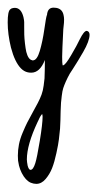

<svg xmlns="http://www.w3.org/2000/svg" viewBox="-66 -271 266 489"><path d="M2.9 141.6Q3.9 148.4 4.4 150.9Q7.3 161.6 11.7 161.6Q18.6 161.6 23.9 144.5Q28.3 130.9 35.4 87.4Q42.5 43.9 42.5 25.9Q42.5 24.9 42.2 23.4Q42 22 42 21.5V21Q42 20 41.5 20Q40 20 37.1 24.9Q34.2 29.8 32.2 34.7L29.8 39.6Q2.4 97.7 2.4 135.3Q2.4 136.2 2.7 138.4Q2.9 140.6 2.9 141.6ZM-36.6 -249.5Q-32.2 -251 -28.3 -251Q-12.2 -251 -6.3 -227.5Q-4.4 -218.8 -4.4 -214.8Q-4.4 -212.9 -4.4 -202.4Q-4.4 -191.9 -4.2 -182.4Q-3.9 -172.9 -2.4 -160.2Q-1 -147.5 1 -138.7Q5.9 -119.6 15.6 -117.7Q16.1 -117.7 16.6 -117.2H17.6Q28.3 -117.2 35.4 -141.4Q42.5 -165.5 46.9 -196.3Q51.3 -227.1 53.2 -231.9Q53.2 -232.4 53.5 -232.4Q53.7 -232.4 53.7 -232.9Q55.2 -251.5 70.3 -251.5Q74.7 -251.5 77.1 -251Q92.3 -248.5 95.7 -233.4Q97.2 -227.5 97.2 -221.2Q97.2 -217.3 96.9 -212.6Q96.7 -208 95.9 -203.1Q95.2 -198.2 95.2 -196.3Q92.3 -140.6 92.3 -126.5Q92.3 -109.4 93.3 -106Q93.3 -105.5 93.8 -104.5H94.2Q100.1 -104.5 115.2 -130.4Q130.4 -156.2 137.2 -170.9Q147.9 -192.4 154.8 -192.4Q156.2 -192.4 159.2 -190.4Q162.1 -187.5 162.1 -182.1Q162.1 -174.8 158 -163.6Q153.8 -152.3 146.2 -139.2Q138.7 -126 132.8 -116.5Q127 -106.9 119.6 -95.5Q112.3 -84 111.8 -83.5Q106 -73.2 101.6 -63.2Q97.2 -53.2 95 -46.4Q92.8 -39.6 91.3 -26.9Q89.8 -14.2 89.4 -9.3Q88.9 -4.4 88.4 12.5Q87.9 29.3 87.9 35.2Q87.9 39.1 87.4 46.4Q86.9 53.7 86.9 57.1Q85.4 71.3 84 84Q82.5 96.7 77.6 119.1Q72.8 141.6 66.7 157.2Q60.5 172.9 50 185.1Q39.6 197.3 26.4 197.3Q19.5 197.3 12.2 194.3Q-1 188.5 -10.7 169.4Q-15.1 160.6 -17.6 150.9Q-19.5 142.1 -20 138.2Q-20.5 133.8 -20.5 125.5Q-20.5 111.3 -17.8 97.2Q-15.1 83 -8.3 66.9Q-1.5 50.8 2.9 42Q7.3 33.2 17.6 14.6Q27.8 -3.9 30.3 -8.8Q36.1 -20 39.8 -30Q43.5 -40 45.2 -53Q46.9 -65.9 47.4 -71.3Q47.9 -76.7 48.1 -95.2Q48.3 -113.8 48.3 -118.2Q35.6 -85.9 13.7 -85.9Q7.8 -85.9 4.4 -86.9Q-13.7 -90.8 -26.9 -118.2Q-33.2 -131.3 -38.1 -149.9Q-46.4 -184.1 -46.4 -213.9Q-46.4 -242.2 -40 -247.1Z"/></svg>

Font: Sintesa 3
Style: 3
Weight: 400
Version: Version 001.000